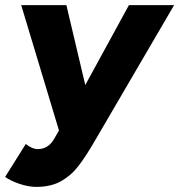

<svg xmlns="http://www.w3.org/2000/svg" viewBox="-39 -520 702 752"><path d="M-19 173 62 44Q87 64 109 64Q150 64 173 24L192 -9L44 -500H221L295 -187L466 -500H643L334 29Q297 93 268 130.5Q239 168 199.5 190Q160 212 103 212Q73 212 38.5 200.5Q4 189 -19 173Z"/></svg>

Font: Oak Sans ExtraBold
Style: Italic
Weight: 800
Italic angle: -9.49998°
Foundry: Erik Kennedy, Walven
Version: Version 1.000